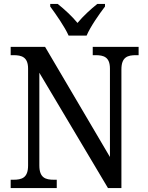

<svg xmlns="http://www.w3.org/2000/svg" viewBox="-20 -951 746 971"><path d="M327 -771H418C437 -816 482 -880 511 -918V-931H472C438 -904 400 -869 372 -835C344 -869 306 -904 272 -931H234V-918C262 -880 307 -816 327 -771ZM34 0H267V-42H253C211 -42 179 -51 179 -114V-583L526 0H594V-600C594 -663 626 -672 668 -672H681V-714H449V-672H463C504 -672 536 -663 536 -604V-157L208 -714H34V-672H48C89 -672 122 -663 122 -604V-114C122 -51 90 -42 47 -42H34Z"/></svg>

Font: Noto Serif Armenian SemiCondensed
Style: Regular
Weight: 400
Width: 4
Designer: Monotype Design Team
Foundry: Monotype Imaging Inc.
Version: Version 2.008